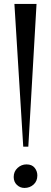

<svg xmlns="http://www.w3.org/2000/svg" viewBox="-20 -916 251 946"><path d="M160 -896.5 119.5 -193.5H94.5L51 -896.5ZM47.5 -44Q47.5 -71 66.5 -88.5Q85.5 -106 110.5 -106Q137.5 -106 150.8 -89.2Q164 -72.5 164 -51.5Q164 -23.5 145.5 -6.8Q127 10 100.5 10Q79 10 63.2 -5Q47.5 -20 47.5 -44Z"/></svg>

Font: Merriweather 144pt
Style: Regular
Weight: 400
Version: Version 2.100